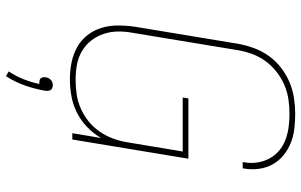

<svg xmlns="http://www.w3.org/2000/svg" viewBox="-202 -581 1004 640"><g transform="rotate(90 300.0 -261.0)"><path d="M244 8Q216 8 188.5 2.5Q161 -3 137.5 -16Q114 -29 97.5 -50Q81 -71 73 -97Q65 -123 65 -151.5Q65 -180 69 -208L126 -553Q131 -580 140.5 -606Q150 -632 166.5 -655Q183 -678 205.5 -695.5Q228 -713 254 -724Q280 -735 307 -739Q334 -743 360 -743Q385 -743 410 -740Q435 -737 457 -728Q479 -719 497.5 -704Q516 -689 527.5 -668.5Q539 -648 542.5 -623.5Q546 -599 542 -574Q542 -573 541.5 -571Q541 -569 541 -568H520Q520 -569 520.5 -570.5Q521 -572 521 -573Q525 -596 521.5 -617.5Q518 -639 508 -657.5Q498 -676 482 -689.5Q466 -703 446 -710.5Q426 -718 404.5 -721Q383 -724 360 -724Q336 -724 311.5 -720.5Q287 -717 263.5 -707Q240 -697 219 -680.5Q198 -664 183 -643Q168 -622 159.5 -598.5Q151 -575 147 -550L90 -205Q85 -180 85 -154.5Q85 -129 92.5 -106Q100 -83 114.5 -64Q129 -45 150 -32.5Q171 -20 195.5 -15.5Q220 -11 246 -11Q246 -11 246 -11Q246 -11 246 -11Q246 -11 246 -11Q246 -11 246 -11Q270 -11 294 -14.5Q318 -18 341 -28Q364 -38 384 -54Q404 -70 418.5 -91Q433 -112 441.5 -135Q450 -158 454 -182L485 -368H305L308 -387H509L445 0H424L440 -96Q425 -70 403 -49Q381 -28 354.5 -15Q328 -2 300 3Q272 8 244 8ZM234 221 218 212Q234 188 244 162.5Q254 137 260 110Q259 110 258 110Q257 110 256 110Q252 110 247.5 109Q243 108 240.5 104.5Q238 101 237.5 96.5Q237 92 238 88Q238 83 240.5 79Q243 75 246.5 71.5Q250 68 254.5 66.5Q259 65 264 65Q268 65 272.5 66.5Q277 68 279.5 71.5Q282 75 282.5 79Q283 83 283 88Q277 123 265.5 156.5Q254 190 234 221Z"/></g></svg>

Font: Iosevka Curly Thin Extended
Style: Italic
Weight: 100
Width: 7
Italic angle: -9°
Monospace: yes
Designer: Belleve Invis
Foundry: Belleve Invis
Version: Version 11.1.0; ttfautohint (v1.8.3)